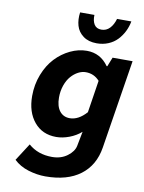

<svg xmlns="http://www.w3.org/2000/svg" viewBox="-101 -799 811 1085"><g transform="rotate(10 304.5 -256.5)"><path d="M391.1 -574.2Q343.8 -574.2 313.5 -596.7Q283.2 -619.1 273.2 -653.6Q263.2 -688 269 -730H351.1Q349.6 -696.3 362.5 -675.5Q375.5 -654.8 403.8 -654.8Q432.1 -654.8 451.7 -675.3Q471.2 -695.8 481 -730H563Q557.1 -698.7 543.5 -671.4Q529.8 -644 508.8 -621.8Q487.8 -599.6 457.5 -586.9Q427.2 -574.2 391.1 -574.2ZM235.8 216.8Q188 216.8 138.2 201.7Q88.4 186.5 54.2 153.8L118.2 54.2Q172.4 102.1 253.9 102.1Q305.2 102.1 341.3 75.2Q377.4 48.3 383.8 15.1L399.9 -67.9Q371.1 -42.5 332.3 -27.8Q293.5 -13.2 257.8 -13.2Q177.7 -13.2 130.9 -69.6Q84 -126 84 -217.8Q84 -283.7 106.7 -341.8Q129.4 -399.9 166.3 -439Q203.1 -478 250 -500.5Q296.9 -522.9 345.2 -522.9Q422.9 -522.9 469.2 -457H473.1L494.1 -509.8H608.9L527.8 0Q511.2 104 436.3 160.4Q361.3 216.8 235.8 216.8ZM314.9 -130.9Q364.3 -130.9 410.2 -182.1L439 -367.2Q407.2 -402.8 359.9 -402.8Q337.9 -402.8 316.2 -391.4Q294.4 -379.9 276.1 -359.1Q257.8 -338.4 246.3 -305.9Q234.9 -273.4 234.9 -235.8Q234.9 -186 256.3 -158.4Q277.8 -130.9 314.9 -130.9Z"/></g></svg>

Font: Office Code Pro D Bold Italic
Style: Regular
Weight: 700
Italic angle: -9°
Designer: Nathan Rutzky & Paul D. Hunt
Foundry: Adobe Systems Incorporated
Version: Version 1.004;PS 001.004;hotconv 1.0.70;makeotf.lib2.5.58329